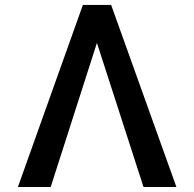

<svg xmlns="http://www.w3.org/2000/svg" viewBox="-20 -747 775 767"><path d="M553.3 0H684.7L424 -727.3H311.1L51.5 0H182.5L367.2 -575.6Z"/></svg>

Font: Magic Ui Pro Medium
Style: Regular
Weight: 500
Designer: Stefan Endress, Andreas Faust
Version: Version 1.000;FEAKit 1.0